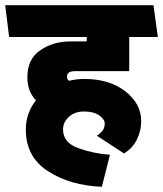

<svg xmlns="http://www.w3.org/2000/svg" viewBox="-31 -700 626 737"><path d="M511 -235Q511 -198 494.5 -164.5Q478 -131 445 -111L341 -179Q356 -189 363.5 -199.5Q371 -210 371 -226Q371 -242 350 -257Q329 -272 291 -272Q256 -272 233.5 -251.5Q211 -231 211 -203Q211 -152 270.5 -131Q330 -110 391 -106L360 17Q238 12 153 -43Q68 -98 68 -203Q68 -234 78 -262.5Q88 -291 107 -315Q91 -331 82.5 -353.5Q74 -376 74 -404Q74 -473 123.5 -507Q173 -541 239 -541H302V-558H4L-11 -680H558L575 -558H465V-427H260Q241 -427 233.5 -421.5Q226 -416 226 -406Q226 -401 228 -396.5Q230 -392 234 -390Q247 -393 261.5 -395Q276 -397 292 -397Q389 -397 450 -349.5Q511 -302 511 -235Z"/></svg>

Font: Palanquin Dark Medium
Style: Regular
Weight: 500
Designer: Pria Ravichandran
Version: Version 1.001